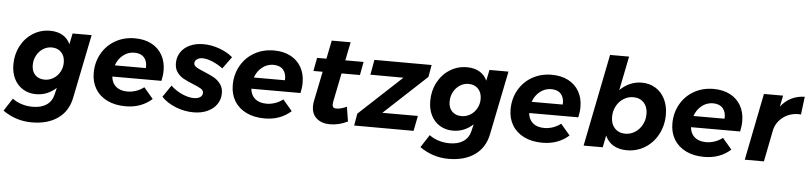

<svg xmlns="http://www.w3.org/2000/svg" viewBox="-66 -1040 6485 1538"><g transform="rotate(5 3177.0 -271.0)"><path d="M-15 126 51 24Q84 49 126.5 62Q169 75 213 75Q282 75 325 46Q368 17 381 -38L394 -93Q324 -28 232 -28Q173 -28 127 -56Q81 -84 56 -134Q31 -184 31 -249Q31 -331 66.5 -398.5Q102 -466 164 -505Q226 -544 301 -544Q360 -544 401.5 -520Q443 -496 464 -450L482 -538H635L531 -24Q509 84 427 142Q345 200 217 200Q90 200 -15 126ZM432 -300Q432 -351 403 -381.5Q374 -412 326 -412Q288 -412 256 -391.5Q224 -371 205 -335.5Q186 -300 186 -258Q186 -208 214.5 -179Q243 -150 291 -150Q329 -150 361.5 -170Q394 -190 413 -224.5Q432 -259 432 -300Z M1234 -306Q1234 -265 1224 -222H829Q834 -170 868 -141.5Q902 -113 960 -113Q995 -113 1029.5 -125Q1064 -137 1092 -159L1167 -71Q1081 6 955 6Q871 6 808.5 -24Q746 -54 712 -109.5Q678 -165 678 -238Q678 -324 717.5 -394Q757 -464 826.5 -503.5Q896 -543 983 -543Q1060 -543 1116.5 -513.5Q1173 -484 1203.5 -430.5Q1234 -377 1234 -306ZM989 -428Q939 -428 899 -396.5Q859 -365 841 -313H1091Q1095 -366 1068 -397Q1041 -428 989 -428Z M1243 -96 1308 -191Q1346 -154 1398 -130.5Q1450 -107 1494 -107Q1526 -107 1545 -120Q1564 -133 1564 -155Q1564 -175 1543 -188Q1522 -201 1479 -218Q1432 -237 1401.5 -253.5Q1371 -270 1349 -299.5Q1327 -329 1327 -373Q1327 -423 1353 -462Q1379 -501 1426 -522.5Q1473 -544 1534 -544Q1597 -544 1661 -521.5Q1725 -499 1771 -460L1701 -364Q1659 -395 1614.5 -413Q1570 -431 1536 -431Q1510 -431 1492 -418Q1474 -405 1474 -386Q1474 -367 1495 -354Q1516 -341 1559 -324Q1607 -304 1638 -287Q1669 -270 1692 -239.5Q1715 -209 1715 -165Q1715 -115 1688 -76Q1661 -37 1612.5 -15Q1564 7 1502 7Q1428 7 1357.5 -21Q1287 -49 1243 -96Z M2352 -306Q2352 -265 2342 -222H1947Q1952 -170 1986 -141.5Q2020 -113 2078 -113Q2113 -113 2147.5 -125Q2182 -137 2210 -159L2285 -71Q2199 6 2073 6Q1989 6 1926.5 -24Q1864 -54 1830 -109.5Q1796 -165 1796 -238Q1796 -324 1835.5 -394Q1875 -464 1944.5 -503.5Q2014 -543 2101 -543Q2178 -543 2234.5 -513.5Q2291 -484 2321.5 -430.5Q2352 -377 2352 -306ZM2107 -428Q2057 -428 2017 -396.5Q1977 -365 1959 -313H2209Q2213 -366 2186 -397Q2159 -428 2107 -428Z M2610 -179Q2607 -164 2607 -154Q2607 -137 2615 -130Q2623 -123 2639 -123Q2675 -123 2722 -145L2741 -28Q2708 -11 2671 -2Q2634 7 2599 7Q2532 7 2491.5 -28Q2451 -63 2451 -125Q2451 -147 2455 -166L2504 -407H2430L2450 -514H2525L2555 -662H2707L2677 -514H2824L2804 -407H2656Z M3369 -537 3352 -440 3009 -121H3295L3271 1L2793 0L2810 -97L3153 -416L2887 -417L2909 -538Z M3337 126 3403 24Q3436 49 3478.5 62Q3521 75 3565 75Q3634 75 3677 46Q3720 17 3733 -38L3746 -93Q3676 -28 3584 -28Q3525 -28 3479 -56Q3433 -84 3408 -134Q3383 -184 3383 -249Q3383 -331 3418.5 -398.5Q3454 -466 3516 -505Q3578 -544 3653 -544Q3712 -544 3753.5 -520Q3795 -496 3816 -450L3834 -538H3987L3883 -24Q3861 84 3779 142Q3697 200 3569 200Q3442 200 3337 126ZM3784 -300Q3784 -351 3755 -381.5Q3726 -412 3678 -412Q3640 -412 3608 -391.5Q3576 -371 3557 -335.5Q3538 -300 3538 -258Q3538 -208 3566.5 -179Q3595 -150 3643 -150Q3681 -150 3713.5 -170Q3746 -190 3765 -224.5Q3784 -259 3784 -300Z M4586 -306Q4586 -265 4576 -222H4181Q4186 -170 4220 -141.5Q4254 -113 4312 -113Q4347 -113 4381.5 -125Q4416 -137 4444 -159L4519 -71Q4433 6 4307 6Q4223 6 4160.5 -24Q4098 -54 4064 -109.5Q4030 -165 4030 -238Q4030 -324 4069.5 -394Q4109 -464 4178.5 -503.5Q4248 -543 4335 -543Q4412 -543 4468.5 -513.5Q4525 -484 4555.5 -430.5Q4586 -377 4586 -306ZM4341 -428Q4291 -428 4251 -396.5Q4211 -365 4193 -313H4443Q4447 -366 4420 -397Q4393 -428 4341 -428Z M5273 -304Q5273 -218 5235.5 -146.5Q5198 -75 5132 -34Q5066 7 4986 7Q4922 7 4877.5 -19.5Q4833 -46 4811 -96L4792 0H4638L4786 -742H4939L4884 -468Q4920 -504 4964.5 -523.5Q5009 -543 5059 -543Q5122 -543 5170.5 -513Q5219 -483 5246 -428.5Q5273 -374 5273 -304ZM4845 -250Q4845 -193 4877 -158.5Q4909 -124 4962 -124Q5004 -124 5040 -147Q5076 -170 5097 -209.5Q5118 -249 5118 -295Q5118 -353 5086 -387Q5054 -421 5001 -421Q4959 -421 4923 -398Q4887 -375 4866 -335.5Q4845 -296 4845 -250Z M5887 -306Q5887 -265 5877 -222H5482Q5487 -170 5521 -141.5Q5555 -113 5613 -113Q5648 -113 5682.5 -125Q5717 -137 5745 -159L5820 -71Q5734 6 5608 6Q5524 6 5461.5 -24Q5399 -54 5365 -109.5Q5331 -165 5331 -238Q5331 -324 5370.5 -394Q5410 -464 5479.5 -503.5Q5549 -543 5636 -543Q5713 -543 5769.5 -513.5Q5826 -484 5856.5 -430.5Q5887 -377 5887 -306ZM5642 -428Q5592 -428 5552 -396.5Q5512 -365 5494 -313H5744Q5748 -366 5721 -397Q5694 -428 5642 -428Z M6369 -544 6351 -400Q6344 -401 6331 -401Q6260 -401 6207 -360.5Q6154 -320 6139 -258L6088 0H5934L6041 -538H6195L6177 -448Q6213 -495 6262 -519Q6311 -543 6369 -544Z"/></g></svg>

Font: Gontserrat SemiBold
Style: Italic
Weight: 600
Italic angle: -11.3°
Designer: Julieta Ulanovsky
Foundry: Julieta Ulanovsky
Version: Version 6.001